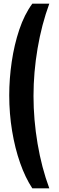

<svg xmlns="http://www.w3.org/2000/svg" viewBox="-20 -820 317 1040"><path d="M155 200Q117 142.5 89 62.8Q61 -17 45.5 -110.8Q30 -204.5 30 -304Q30 -393 43.5 -485.2Q57 -577.5 84.5 -659.5Q112 -741.5 155 -800H247Q205.5 -687 183.5 -557.5Q161.5 -428 161.5 -300Q161.5 -172 183.5 -42Q205.5 88 247 200Z"/></svg>

Font: Big Shoulders Stencil Display ExtraBold
Style: Regular
Weight: 800
Designer: Patric King
Foundry: XO Type Co
Version: Version 1.000